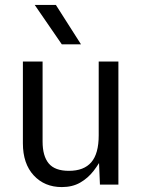

<svg xmlns="http://www.w3.org/2000/svg" viewBox="-20 -750 579 780"><path d="M73 -168V-500H153V-175Q153 -116 178 -86Q203 -56 260 -56Q321 -56 351 -91Q381 -126 381 -200V-500H461V0H386L381 -120L406 -129Q383 -85 360 -55.5Q337 -26 305.5 -8Q274 10 231 10Q161 10 117 -37.5Q73 -85 73 -168ZM121 -730H207L309 -570H231Z"/></svg>

Font: TASA Orbiter VF Text
Style: Regular
Weight: 400
Designer: Weizhong Zhang
Foundry: 本地遙控
Version: Version 1.001;Glyphs 3.2 (3192)